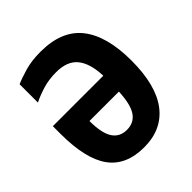

<svg xmlns="http://www.w3.org/2000/svg" viewBox="-200 -858 1001 1001"><g transform="rotate(-45 300.0 -357.5)"><path d="M289 10Q156 10 93 -77Q30 -164 30 -348V-405H402Q399 -497 361.5 -544.5Q324 -592 241 -592Q186 -592 141 -578Q96 -564 62 -547V-682Q93 -696 143 -710.5Q193 -725 259 -725Q415 -725 488.5 -631.5Q562 -538 562 -357Q562 -176 491.5 -83Q421 10 289 10ZM290 -118Q342 -118 369.5 -158Q397 -198 401 -289H184Q184 -200 210.5 -159Q237 -118 290 -118Z"/></g></svg>

Font: Noto Sans Mono ExtraBold
Style: Regular
Weight: 800
Designer: Monotype Design Team
Foundry: Monotype Imaging Inc.
Version: Version 2.014